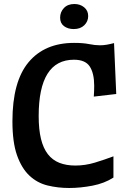

<svg xmlns="http://www.w3.org/2000/svg" viewBox="-20 -926 643 958"><path d="M42 -321Q42 -519 122.5 -615.5Q203 -712 350 -712Q395 -712 424.5 -706Q454 -700 479 -700Q496 -700 513 -703Q530 -706 549 -711L560 -457L448 -444Q449 -459 449.5 -472.5Q450 -486 450 -498Q450 -560 428 -594Q406 -628 349 -628Q173 -628 173 -347Q173 -280 184.5 -233Q196 -186 219 -156.5Q242 -127 276.5 -113.5Q311 -100 356 -100Q405 -100 453 -114.5Q501 -129 546 -146V-40Q501 -11 441 0.5Q381 12 325 12Q269 12 217.5 -0.5Q166 -13 127 -49.5Q88 -86 65 -151Q42 -216 42 -321ZM280 -838Q280 -866 299 -886Q318 -906 351 -906Q380 -906 400 -889.5Q420 -873 420 -846Q420 -819 400.5 -800Q381 -781 348 -781Q319 -781 299.5 -795.5Q280 -810 280 -838Z"/></svg>

Font: CantoraOne
Style: Regular
Weight: 400
Designer: Pablo Impallari, Rodrigo Fuenzalida
Foundry: Pablo Impallari
Version: Version 1.001; ttfautohint (v0.8) -G 200 -r 50